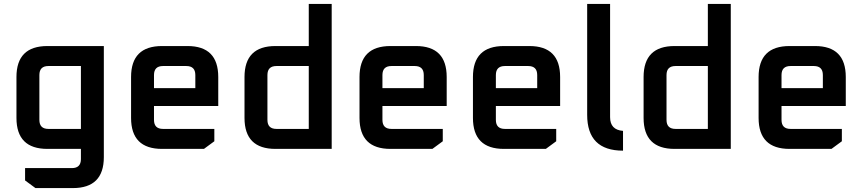

<svg xmlns="http://www.w3.org/2000/svg" viewBox="-20 -760 4404 980"><path d="M64 -158V-367Q64 -525 222 -525H510V42Q510 200 352 200H161L108 161V98H347Q393 98 393 52V0H222Q64 0 64 -158ZM181 -148Q181 -102 227 -102H393V-423H227Q181 -423 181 -377Z M649 -158V-367Q649 -525 807 -525H937Q1094 -525 1094 -367V-219H766V-148Q766 -102 812 -102H1074V-39L1021 0H807Q649 0 649 -158ZM766 -310H977V-377Q977 -423 931 -423H812Q766 -423 766 -377Z M1228 -158V-367Q1228 -525 1386 -525H1556V-740H1673V0H1386Q1228 0 1228 -158ZM1345 -148Q1345 -102 1391 -102H1556V-423H1391Q1345 -423 1345 -377Z M1815 -158V-367Q1815 -525 1973 -525H2103Q2260 -525 2260 -367V-219H1932V-148Q1932 -102 1978 -102H2240V-39L2187 0H1973Q1815 0 1815 -158ZM1932 -310H2143V-377Q2143 -423 2097 -423H1978Q1932 -423 1932 -377Z M2394 -158V-367Q2394 -525 2552 -525H2682Q2839 -525 2839 -367V-219H2511V-148Q2511 -102 2557 -102H2819V-39L2766 0H2552Q2394 0 2394 -158ZM2511 -310H2722V-377Q2722 -423 2676 -423H2557Q2511 -423 2511 -377Z M2977 -174V-740H3094V-162Q3094 -97 3160 -92V9Q2977 9 2977 -174Z M3265 -158V-367Q3265 -525 3423 -525H3593V-740H3710V0H3423Q3265 0 3265 -158ZM3382 -148Q3382 -102 3428 -102H3593V-423H3428Q3382 -423 3382 -377Z M3852 -158V-367Q3852 -525 4010 -525H4140Q4297 -525 4297 -367V-219H3969V-148Q3969 -102 4015 -102H4277V-39L4224 0H4010Q3852 0 3852 -158ZM3969 -310H4180V-377Q4180 -423 4134 -423H4015Q3969 -423 3969 -377Z"/></svg>

Font: Oxanium SemiBold
Style: Regular
Weight: 600
Designer: Severin Meyer
Version: Version 2.000